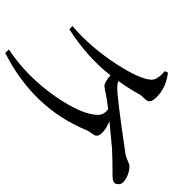

<svg xmlns="http://www.w3.org/2000/svg" viewBox="16 -627 665 737"><g transform="rotate(90 348.5 -258.5)"><path d="M183 54 170 40Q275 -30 352 -141Q421 -242 421 -303Q421 -325 399 -341L361 -336Q354 -335 340 -332Q319 -327 310 -327Q296 -327 269 -350Q200 -261 92 -192L80 -204Q161 -273 226 -373Q286 -466 286 -509Q286 -530 253 -559L259 -571Q300 -564 318 -553Q337 -543 352 -528Q369 -511 369 -500Q369 -491 357 -479Q348 -471 344 -464Q322 -424 291 -380Q303 -376 317 -376Q357 -376 559 -406H562Q582 -409 601 -418Q612 -423 617 -423Q641 -423 663 -411Q687 -398 687 -382Q687 -370 682 -365Q674 -358 655 -358Q586 -358 550 -356Q516 -353 445 -346Q470 -336 485.5 -322.5Q501 -309 501 -298Q501 -289 491 -277Q483 -266 480 -259Q396 -54 183 54Z"/></g></svg>

Font: Cactus Classical Serif
Style: Regular
Weight: 400
Designer: Henry Chan (via Glyphwiki)、田海東、宇文滿月
Foundry: Moonlit Owen
Version: Version 1.000